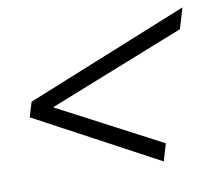

<svg xmlns="http://www.w3.org/2000/svg" viewBox="-59 -521 666 593"><g transform="rotate(-10 274.0 -225.0)"><path d="M73.5 -208.5 80.5 -230.5 425 -49.5 409 4.5 25 -201.5 39 -248 548.5 -454 529 -389Z"/></g></svg>

Font: Newsreader 16pt 16pt Medium
Style: Italic
Weight: 500
Italic angle: -17°
Version: Version 1.003